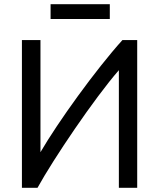

<svg xmlns="http://www.w3.org/2000/svg" viewBox="-20 -887 756 911"><path d="M501 -797V-867H220V-797ZM158 4C234 -134 428 -421 544 -554V4H631V-697H561C433 -555 256 -309 172 -165V-697H84V4Z"/></svg>

Font: Repo
Style: Regular
Weight: 400
Designer: Stefan Peev
Foundry: Context Ltd
Version: Version 0.000